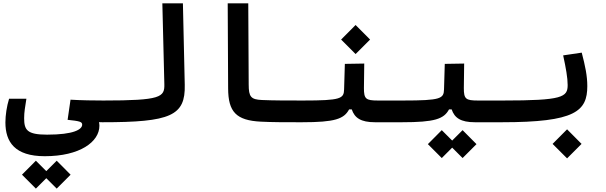

<svg xmlns="http://www.w3.org/2000/svg" viewBox="-20 -713 3556 1126"><path d="M242.7 203.1C447.8 203.1 563 119.1 563 24.4C563 17.1 562 9.8 560.5 3.4C566.9 3.9 573.7 3.9 580.1 3.9C616.7 3.9 635.7 -22 635.7 -61C635.7 -96.7 621.1 -123.5 585.9 -123.5C535.6 -123.5 453.1 -124.5 393.6 -128.4L376.5 -10.3C447.3 -2.9 461.9 1 461.9 18.1C461.9 45.9 413.1 76.7 255.9 76.7C138.2 76.7 121.6 48.8 121.6 -20C121.6 -55.7 127.4 -86.4 134.8 -133.8H33.2C19.5 -89.4 11.7 -36.6 11.7 4.9C11.7 119.6 66.9 203.1 242.7 203.1ZM312.5 393.1 394 311.5 312.5 229.5 251.5 290.5 190.4 229.5 108.9 311.5 190.4 393.1 251.5 332Z M580.1 3.9C981.9 3.9 1067.9 -34.2 1063.5 -215.8L1052.7 -693.4H932.1L943.8 -219.7C945.8 -143.1 924.3 -123.5 585.9 -123.5C566.4 -123.5 551.8 -109.9 551.8 -63C551.8 -16.1 561 3.9 580.1 3.9Z M1752 3.9C1776.9 3.9 1789.1 -23.4 1789.1 -59.6C1789.1 -98.1 1778.8 -123.5 1757.8 -123.5C1670.4 -123.5 1581.5 -123.5 1516.1 -126.5C1451.7 -129.4 1438.5 -145 1438.5 -217.3L1436 -693.4H1315.4L1317.9 -194.3C1318.4 -57.1 1364.7 -6.8 1509.8 0.5C1574.7 3.9 1654.3 3.9 1728 3.9C1735.8 3.9 1744.1 3.9 1752 3.9Z M1752 3.9C1943.8 3.9 1997.1 -15.1 2027.3 -71.3H2043C2059.6 -21.5 2096.2 3.9 2179.2 3.9H2337.9C2361.3 3.9 2380.4 -16.1 2380.4 -67.9C2380.4 -104.5 2368.7 -123.5 2343.8 -123.5H2196.3C2125.5 -123.5 2114.3 -132.8 2114.3 -195.8L2116.2 -340.3L2002.4 -338.4L1998 -189C1996.6 -134.8 1980 -123.5 1757.8 -123.5ZM2065.4 -396 2150.4 -481 2065.4 -566.4 1980.5 -481Z M2337.9 3.9C2529.8 3.9 2583 -15.1 2613.3 -71.3H2628.9C2645.5 -21.5 2682.1 3.9 2765.1 3.9H2923.8C2947.3 3.9 2966.3 -16.1 2966.3 -67.9C2966.3 -104.5 2954.6 -123.5 2929.7 -123.5H2782.2C2711.4 -123.5 2700.2 -132.8 2700.2 -195.8L2702.1 -340.3L2588.4 -338.4L2584 -189C2582.5 -134.8 2565.9 -123.5 2343.8 -123.5ZM2692.9 213.9 2774.4 132.3 2692.9 50.3 2631.8 111.3 2570.8 50.3 2489.3 132.3 2570.8 213.9 2631.8 152.8Z M2923.8 3.9C3354 3.9 3424.3 -60.5 3424.3 -208.5C3424.3 -267.6 3412.1 -326.2 3391.6 -404.3L3282.7 -388.2C3298.8 -314 3309.1 -256.8 3309.1 -214.4C3309.1 -143.1 3279.3 -123.5 2929.7 -123.5C2915 -123.5 2900.4 -111.8 2900.4 -66.4C2900.4 -16.1 2907.2 3.9 2923.8 3.9ZM3305.7 215.8 3390.6 130.9 3305.7 45.4 3220.7 130.9Z"/></svg>

Font: Cascadia Code PL SemiBold
Style: Regular
Weight: 600
Monospace: yes
Designer: Aaron Bell
Foundry: Saja Typeworks
Version: Version 2404.023